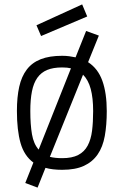

<svg xmlns="http://www.w3.org/2000/svg" viewBox="-20 -763 567 874"><path d="M354 -743 377 -688 167 -599 146 -648ZM132 -23Q90 -54 73.5 -112Q57 -170 57 -258Q57 -321 67.5 -368Q78 -415 102 -446.5Q126 -478 165.5 -493.5Q205 -509 263 -509Q280 -509 295 -507Q310 -505 324 -502L372 -622L430 -601L381 -480Q426 -451 446 -395Q466 -339 466 -257Q466 -194 457 -144Q448 -94 424.5 -60Q401 -26 362 -8Q323 10 263 10Q218 10 187 1L151 91L95 70ZM263 -43Q308 -43 336 -57.5Q364 -72 379 -100Q394 -128 399 -167.5Q404 -207 404 -257Q404 -317 393 -358Q382 -399 358 -423L207 -49Q231 -43 263 -43ZM118 -258Q118 -196 125.5 -152Q133 -108 156 -82L303 -452Q287 -456 263 -456Q222 -456 194.5 -444.5Q167 -433 150 -409Q133 -385 125.5 -347.5Q118 -310 118 -258Z"/></svg>

Font: Panefresco 250wt
Style: Regular
Weight: 300
Version: Version 1.000